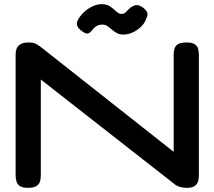

<svg xmlns="http://www.w3.org/2000/svg" viewBox="-20 -893 1030 922"><path d="M114 9Q88 9 75.5 0.5Q63 -8 59 -22Q55 -36 55 -52V-632Q55 -647 60 -660Q65 -673 79 -681Q93 -689 118 -689Q140 -689 152.5 -682.5Q165 -676 180 -664L814 -164V-632Q814 -647 818 -660Q822 -673 835 -681Q848 -689 876 -689Q903 -689 915.5 -680.5Q928 -672 931.5 -658Q935 -644 935 -627V-51Q935 -35 931 -21.5Q927 -8 914.5 0.5Q902 9 877 9Q859 9 843.5 4.5Q828 0 814 -12L176 -511V-51Q176 -35 172 -21.5Q168 -8 155 0.5Q142 9 114 9ZM467 -873Q493 -873 509.5 -861.5Q526 -850 538.5 -838Q551 -826 564 -826Q575 -826 583.5 -834Q592 -842 600.5 -851Q609 -860 620 -864Q628 -869 638.5 -868.5Q649 -868 660 -861Q680 -848 686 -835Q692 -822 683 -805Q677 -785 659.5 -767Q642 -749 619 -738Q596 -727 571 -727Q550 -727 533 -739Q516 -751 502 -763Q488 -775 473 -775Q453 -775 440.5 -766Q428 -757 421 -746Q413 -736 403 -732.5Q393 -729 374 -743Q354 -757 350 -771.5Q346 -786 358 -804Q369 -822 387 -838Q405 -854 426.5 -863.5Q448 -873 467 -873Z"/></svg>

Font: Fredoka Expanded Medium
Style: Regular
Weight: 500
Width: 7
Designer: Ben Nathan
Foundry: Milena B. Brandão, Ben Nathan
Version: Version 2.001